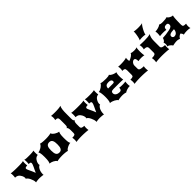

<svg xmlns="http://www.w3.org/2000/svg" viewBox="393 -2461 4119 4119"><g transform="rotate(-45 2452.0 -401.5)"><path d="M232.4 0Q232.9 -3.4 233.2 -8.1Q233.4 -12.7 233.4 -16.6Q233.4 -37.6 225.1 -66.9Q216.8 -96.2 200.2 -130.4Q183.1 -165.5 164.6 -186Q146 -206.5 127.9 -211.9Q136.2 -214.8 136.2 -227.5Q136.2 -233.9 135.5 -244.9Q134.8 -255.9 130.9 -270.3Q127 -284.7 119.1 -301.8Q111.3 -318.8 96.7 -337.4Q88.4 -348.1 78.9 -357.7Q69.3 -367.2 56.4 -374.5Q43.5 -381.8 26.4 -386.2Q9.3 -390.6 -14.2 -390.6Q-11.7 -404.8 -10 -421.6Q-8.3 -438.5 -8.3 -459Q-8.3 -477.1 -9.8 -493.9Q-11.2 -510.7 -14.2 -522.5Q-6.8 -519.5 11.5 -517.3Q29.8 -515.1 55.2 -513.7Q80.6 -512.2 109.9 -511.2Q139.2 -510.3 168.5 -510.3Q199.7 -510.3 228.5 -510.5Q257.3 -510.7 282 -512Q306.6 -513.2 325.9 -515.6Q345.2 -518.1 356.9 -522.5Q354 -510.3 352.5 -496.1Q351.1 -481.9 351.1 -463.9Q351.1 -443.4 352.3 -424.1Q353.5 -404.8 356 -390.6Q319.3 -390.6 303.5 -382.8Q287.6 -375 287.6 -357.9Q287.6 -344.7 296.4 -323.2Q305.2 -301.8 318.4 -274.4Q331.5 -247.1 346.2 -215.1Q360.8 -183.1 372.6 -148.9Q385.3 -179.7 400.4 -210Q415.5 -240.2 428.5 -267.6Q441.4 -294.9 450.2 -318.4Q459 -341.8 459 -359.4Q459 -378.9 444.8 -384.8Q430.7 -390.6 398.4 -390.6Q400.9 -404.8 402.1 -424.1Q403.3 -443.4 403.3 -463.9Q403.3 -499 397.5 -522.5Q403.8 -518.1 418.7 -515.6Q433.6 -513.2 453.1 -512Q472.7 -510.7 494.9 -510.5Q517.1 -510.3 538.6 -510.3Q562.5 -510.3 585 -511Q607.4 -511.7 625.7 -513.4Q644 -515.1 657 -517.3Q669.9 -519.5 674.8 -522.5Q672.4 -512.7 671.1 -497.1Q669.9 -481.4 669.9 -463.9Q669.9 -443.4 671.1 -424.1Q672.4 -404.8 674.8 -390.6Q663.1 -390.6 650.4 -387.2Q637.7 -383.8 625.2 -376.7Q612.8 -369.6 601.3 -358.9Q589.8 -348.1 581.5 -334Q569.8 -316.9 562.7 -301Q555.7 -285.2 552 -271.2Q548.3 -257.3 547.4 -246.1Q546.4 -234.9 546.4 -227.5Q546.4 -214.8 554.7 -211.9Q536.6 -208 519.3 -191.7Q502 -175.3 488.5 -150.1Q475.1 -125 466.8 -92.5Q458.5 -60.1 458.5 -24.4Q458.5 -17.6 459.2 -11.5Q460 -5.4 460.9 0Q456.5 -2.4 442.4 -4.6Q428.2 -6.8 409.9 -8.5Q391.6 -10.3 372.6 -11.2Q353.5 -12.2 339.8 -12.2Q324.7 -12.2 308.8 -11Q293 -9.8 278.6 -8.1Q264.2 -6.3 252 -4.2Q239.7 -2 232.4 0Z M721.7 -81.1Q727.1 -88.9 731.9 -101.1Q736.8 -113.3 740.5 -133.1Q744.1 -152.8 746.3 -181.9Q748.5 -210.9 748.5 -252.9Q748.5 -296.9 746.3 -324.2Q744.1 -351.6 740.5 -368.9Q736.8 -386.2 731.9 -397Q727.1 -407.7 722.2 -418Q741.7 -419.9 766.6 -429.4Q791.5 -439 814.7 -453.6Q837.9 -468.3 856 -487.3Q874 -506.3 879.9 -527.3Q888.7 -523.4 905.3 -520.3Q921.9 -517.1 943.8 -514.9Q965.8 -512.7 991.7 -511.5Q1017.6 -510.3 1045.4 -510.3Q1070.8 -510.3 1094.7 -512Q1118.7 -513.7 1138.7 -516.1Q1158.7 -518.6 1173.3 -521.5Q1188 -524.4 1195.3 -527.3Q1201.2 -506.3 1219.7 -487.3Q1238.3 -468.3 1262 -453.6Q1285.6 -439 1310.3 -429.4Q1335 -419.9 1353 -418Q1348.1 -408.2 1343.5 -397.7Q1338.9 -387.2 1335.2 -369.9Q1331.5 -352.5 1329.3 -325.4Q1327.1 -298.3 1327.1 -255.4Q1327.1 -212.9 1328.6 -183.3Q1330.1 -153.8 1333 -133.8Q1335.9 -113.8 1341.1 -101.6Q1346.2 -89.4 1353.5 -81.1Q1341.3 -81.1 1325.7 -77.4Q1310.1 -73.7 1293.2 -67.6Q1276.4 -61.5 1260 -53.2Q1243.7 -44.9 1230 -35.4Q1216.3 -25.9 1206.5 -15.6Q1196.8 -5.4 1193.4 4.9Q1184.1 1.5 1168.5 -1.5Q1152.8 -4.4 1132.3 -6.8Q1111.8 -9.3 1087.4 -10.7Q1063 -12.2 1036.1 -12.2Q1009.8 -12.2 985.6 -10.7Q961.4 -9.3 941.2 -7.1Q920.9 -4.9 905.5 -1.7Q890.1 1.5 881.8 4.9Q873.5 -13.2 854 -28.8Q834.5 -44.4 811 -56.2Q787.6 -67.9 763.4 -74.5Q739.3 -81.1 721.7 -81.1ZM943.8 -254.9Q943.8 -213.4 949 -183.6Q954.1 -153.8 965.8 -134.8Q977.5 -115.7 996.1 -106.7Q1014.6 -97.7 1041.5 -97.7Q1069.8 -97.7 1087.9 -109.6Q1106 -121.6 1116.2 -142.6Q1126.5 -163.6 1130.4 -192.4Q1134.3 -221.2 1134.3 -254.9Q1134.3 -288.6 1130.4 -317.1Q1126.5 -345.7 1116.2 -366.5Q1106 -387.2 1087.9 -398.7Q1069.8 -410.2 1041.5 -410.2Q1014.6 -410.2 996.1 -401.4Q977.5 -392.6 965.8 -373.8Q954.1 -355 949 -325.7Q943.8 -296.4 943.8 -254.9Z M1459.5 0Q1463.4 -12.7 1464.8 -30.3Q1466.3 -47.9 1466.3 -64.9Q1466.3 -80.6 1464.4 -96.2Q1462.4 -111.8 1459.5 -127Q1486.8 -127 1504.6 -129.4Q1522.5 -131.8 1532.7 -137.9Q1543 -144 1546.9 -155.3Q1550.8 -166.5 1550.8 -184.1V-266.1Q1550.8 -281.7 1549.1 -297.4Q1547.4 -313 1543.5 -325.7Q1539.6 -338.4 1533 -347.4Q1526.4 -356.4 1517.1 -358.9Q1527.3 -361.8 1533.9 -366.9Q1540.5 -372.1 1544.2 -380.9Q1547.9 -389.6 1549.3 -403.1Q1550.8 -416.5 1550.8 -436V-590.8Q1550.3 -611.8 1545.4 -624.3Q1540.5 -636.7 1532 -643.3Q1523.4 -649.9 1511 -652.1Q1498.5 -654.3 1482.9 -654.3H1467.8Q1471.7 -664.1 1474.6 -681.4Q1477.5 -698.7 1477.5 -717.8Q1477.5 -736.3 1474.9 -753.7Q1472.2 -771 1467.8 -781.2Q1477.1 -779.8 1490.2 -778.8Q1503.4 -777.8 1519 -777.1Q1534.7 -776.4 1552.2 -775.9Q1569.8 -775.4 1588.4 -775.4Q1613.3 -775.4 1638.7 -776.4Q1664.1 -777.3 1687.3 -779.3Q1710.4 -781.2 1730.2 -784.7Q1750 -788.1 1763.2 -793.5Q1752.9 -774.4 1747.1 -751Q1741.2 -727.5 1737.8 -701.2Q1734.4 -674.8 1733.4 -646Q1732.4 -617.2 1732.4 -587.4L1731.9 -435.1Q1731.9 -415.5 1733.6 -402.1Q1735.4 -388.7 1739.3 -379.9Q1743.2 -371.1 1749.5 -366.2Q1755.9 -361.3 1765.6 -358.9Q1755.4 -356 1748.8 -346.9Q1742.2 -337.9 1738.5 -325.2Q1734.9 -312.5 1733.4 -297.1Q1731.9 -281.7 1731.9 -266.1V-184.1Q1731.9 -166.5 1738.3 -155.3Q1744.6 -144 1756.6 -137.9Q1768.6 -131.8 1785.4 -129.4Q1802.2 -127 1823.2 -127Q1820.3 -116.7 1818.6 -101.6Q1816.9 -86.4 1816.9 -69.3Q1816.9 -50.8 1818.1 -32Q1819.3 -13.2 1823.2 0Q1810.1 -2.4 1787.8 -4.6Q1765.6 -6.8 1739.3 -8.5Q1712.9 -10.3 1684.3 -11.2Q1655.8 -12.2 1629.4 -12.2Q1606 -12.2 1581.3 -11.5Q1556.6 -10.7 1533.9 -9Q1511.2 -7.3 1491.7 -5.1Q1472.2 -2.9 1459.5 0Z M2067.4 0Q2067.9 -3.4 2068.1 -8.1Q2068.4 -12.7 2068.4 -16.6Q2068.4 -37.6 2060.1 -66.9Q2051.8 -96.2 2035.2 -130.4Q2018.1 -165.5 1999.5 -186Q1981 -206.5 1962.9 -211.9Q1971.2 -214.8 1971.2 -227.5Q1971.2 -233.9 1970.5 -244.9Q1969.7 -255.9 1965.8 -270.3Q1961.9 -284.7 1954.1 -301.8Q1946.3 -318.8 1931.6 -337.4Q1923.3 -348.1 1913.8 -357.7Q1904.3 -367.2 1891.4 -374.5Q1878.4 -381.8 1861.3 -386.2Q1844.2 -390.6 1820.8 -390.6Q1823.2 -404.8 1825 -421.6Q1826.7 -438.5 1826.7 -459Q1826.7 -477.1 1825.2 -493.9Q1823.7 -510.7 1820.8 -522.5Q1828.1 -519.5 1846.4 -517.3Q1864.7 -515.1 1890.1 -513.7Q1915.5 -512.2 1944.8 -511.2Q1974.1 -510.3 2003.4 -510.3Q2034.7 -510.3 2063.5 -510.5Q2092.3 -510.7 2116.9 -512Q2141.6 -513.2 2160.9 -515.6Q2180.2 -518.1 2191.9 -522.5Q2189 -510.3 2187.5 -496.1Q2186 -481.9 2186 -463.9Q2186 -443.4 2187.3 -424.1Q2188.5 -404.8 2190.9 -390.6Q2154.3 -390.6 2138.4 -382.8Q2122.6 -375 2122.6 -357.9Q2122.6 -344.7 2131.3 -323.2Q2140.1 -301.8 2153.3 -274.4Q2166.5 -247.1 2181.2 -215.1Q2195.8 -183.1 2207.5 -148.9Q2220.2 -179.7 2235.4 -210Q2250.5 -240.2 2263.4 -267.6Q2276.4 -294.9 2285.2 -318.4Q2293.9 -341.8 2293.9 -359.4Q2293.9 -378.9 2279.8 -384.8Q2265.6 -390.6 2233.4 -390.6Q2235.8 -404.8 2237.1 -424.1Q2238.3 -443.4 2238.3 -463.9Q2238.3 -499 2232.4 -522.5Q2238.8 -518.1 2253.7 -515.6Q2268.6 -513.2 2288.1 -512Q2307.6 -510.7 2329.8 -510.5Q2352.1 -510.3 2373.5 -510.3Q2397.5 -510.3 2419.9 -511Q2442.4 -511.7 2460.7 -513.4Q2479 -515.1 2491.9 -517.3Q2504.9 -519.5 2509.8 -522.5Q2507.3 -512.7 2506.1 -497.1Q2504.9 -481.4 2504.9 -463.9Q2504.9 -443.4 2506.1 -424.1Q2507.3 -404.8 2509.8 -390.6Q2498 -390.6 2485.4 -387.2Q2472.7 -383.8 2460.2 -376.7Q2447.8 -369.6 2436.3 -358.9Q2424.8 -348.1 2416.5 -334Q2404.8 -316.9 2397.7 -301Q2390.6 -285.2 2387 -271.2Q2383.3 -257.3 2382.3 -246.1Q2381.3 -234.9 2381.3 -227.5Q2381.3 -214.8 2389.6 -211.9Q2371.6 -208 2354.2 -191.7Q2336.9 -175.3 2323.5 -150.1Q2310.1 -125 2301.8 -92.5Q2293.5 -60.1 2293.5 -24.4Q2293.5 -17.6 2294.2 -11.5Q2294.9 -5.4 2295.9 0Q2291.5 -2.4 2277.3 -4.6Q2263.2 -6.8 2244.9 -8.5Q2226.6 -10.3 2207.5 -11.2Q2188.5 -12.2 2174.8 -12.2Q2159.7 -12.2 2143.8 -11Q2127.9 -9.8 2113.5 -8.1Q2099.1 -6.3 2086.9 -4.2Q2074.7 -2 2067.4 0Z M2554.2 -81.1Q2564 -92.8 2569.3 -113.8Q2574.7 -134.8 2577.4 -159.4Q2580.1 -184.1 2580.8 -209Q2581.5 -233.9 2581.5 -252.9Q2581.5 -272.9 2580.1 -298.3Q2578.6 -323.7 2575.4 -347.9Q2572.3 -372.1 2567.1 -391.6Q2562 -411.1 2554.7 -419.9Q2576.2 -419.9 2602.1 -430.9Q2627.9 -441.9 2651.1 -458.3Q2674.3 -474.6 2691.4 -493.2Q2708.5 -511.7 2712.9 -527.3Q2739.7 -518.1 2776.4 -514.2Q2813 -510.3 2867.2 -510.3Q2905.3 -510.3 2930.2 -514.6Q2955.1 -519 2970.7 -527.3Q2979 -510.3 2998.3 -496.6Q3017.6 -482.9 3040.3 -473.1Q3063 -463.4 3085.7 -457.8Q3108.4 -452.1 3123 -451.7Q3119.1 -443.4 3116 -433.6Q3112.8 -423.8 3110.6 -410.6Q3108.4 -397.5 3107.2 -379.6Q3106 -361.8 3106 -337.9Q3106 -321.3 3106.7 -305.7Q3107.4 -290 3108.9 -276.9Q3110.4 -263.7 3112.1 -253.7Q3113.8 -243.7 3115.7 -238.8Q3103.5 -239.7 3083 -240.5Q3062.5 -241.2 3038.1 -241.9Q3013.7 -242.7 2987.1 -242.9Q2960.4 -243.2 2936.5 -243.2Q2908.2 -243.2 2880.1 -242.9Q2852.1 -242.7 2822.3 -242.7Q2797.4 -242.7 2782.7 -238.3Q2768.1 -233.9 2760.5 -226.3Q2752.9 -218.8 2750.7 -208Q2748.5 -197.3 2748.5 -184.6Q2748.5 -165.5 2757.8 -149.9Q2767.1 -134.3 2783.2 -123.3Q2799.3 -112.3 2821.3 -106.2Q2843.3 -100.1 2868.2 -100.1Q2888.7 -100.1 2900.9 -106.2Q2913.1 -112.3 2919.7 -122.6Q2926.3 -132.8 2928.2 -146.5Q2930.2 -160.2 2930.2 -175.8Q2936 -173.8 2947.8 -172.4Q2959.5 -170.9 2973.1 -170.2Q2986.8 -169.4 3000.7 -168.9Q3014.6 -168.5 3024.9 -168.5Q3035.2 -168.5 3048.3 -168.9Q3061.5 -169.4 3074.5 -170.2Q3087.4 -170.9 3098.6 -172.4Q3109.9 -173.8 3116.7 -175.8Q3115.7 -170.4 3114.5 -161.4Q3113.3 -152.3 3112.5 -142.1Q3111.8 -131.8 3111.3 -121.6Q3110.8 -111.3 3110.8 -104.5Q3110.8 -80.6 3112.5 -66.2Q3114.3 -51.8 3118.2 -40.5H3109.4Q3089.4 -40.5 3068.4 -36.9Q3047.4 -33.2 3027.8 -27.1Q3008.3 -21 2991.2 -12.7Q2974.1 -4.4 2961.9 4.9Q2955.1 0.5 2943.1 -2.7Q2931.2 -5.9 2916.7 -8.1Q2902.3 -10.3 2886.5 -11.2Q2870.6 -12.2 2856 -12.2Q2838.4 -12.2 2819.3 -10.7Q2800.3 -9.3 2783 -6.6Q2765.6 -3.9 2751.5 -1Q2737.3 2 2729.5 4.9Q2725.1 -7.8 2706.8 -22.9Q2688.5 -38.1 2664.1 -51Q2639.6 -64 2612.3 -72.8Q2585 -81.5 2562.5 -81.5Q2560.1 -81.5 2558.1 -81.3Q2556.2 -81.1 2554.2 -81.1ZM2878.9 -331.1Q2898.4 -331.1 2909.9 -332.5Q2921.4 -334 2927.5 -338.4Q2933.6 -342.8 2935.3 -350.3Q2937 -357.9 2937 -370.6Q2937 -394 2917 -408.7Q2897 -423.3 2854.5 -423.3Q2828.1 -423.3 2809.1 -418.9Q2790 -414.6 2777.1 -403.8Q2764.2 -393.1 2757.3 -375.5Q2750.5 -357.9 2749 -331.1Z M3221.7 0Q3225.6 -12.7 3227.1 -30.3Q3228.5 -47.9 3228.5 -64.9Q3228.5 -80.6 3226.6 -96.2Q3224.6 -111.8 3221.7 -127Q3249 -127 3266.8 -129.4Q3284.7 -131.8 3295.4 -137.9Q3306.2 -144 3310.3 -155.3Q3314.5 -166.5 3314.5 -184.1V-319.8Q3314 -340.8 3309.1 -353.3Q3304.2 -365.7 3295.7 -372.3Q3287.1 -378.9 3274.7 -381.1Q3262.2 -383.3 3246.6 -383.3H3231.4Q3235.4 -393.1 3238.3 -410.4Q3241.2 -427.7 3241.2 -446.8Q3241.2 -465.3 3238.5 -482.2Q3235.8 -499 3231.4 -509.3Q3245.6 -507.3 3265.4 -506.3Q3285.2 -505.4 3308.1 -505.4Q3331.5 -505.4 3356.7 -506.6Q3381.8 -507.8 3405.8 -510.3Q3429.7 -512.7 3450.9 -517.1Q3472.2 -521.5 3487.8 -527.3Q3484.4 -517.6 3483.2 -507.6Q3481.9 -497.6 3481.9 -486.8Q3481.9 -471.7 3484.1 -456.5Q3486.3 -441.4 3488.8 -427.2Q3509.8 -433.1 3533 -444.1Q3556.2 -455.1 3576.4 -468.8Q3596.7 -482.4 3610.8 -497.6Q3625 -512.7 3628.4 -527.3Q3642.6 -519 3665.3 -514.6Q3688 -510.3 3717.3 -510.3Q3729 -510.3 3741.7 -511Q3754.4 -511.7 3766.4 -513.4Q3778.3 -515.1 3788.3 -518.6Q3798.3 -522 3804.7 -527.3Q3800.8 -517.6 3798.6 -502.9Q3796.4 -488.3 3795.2 -471.4Q3793.9 -454.6 3793.5 -437.3Q3793 -419.9 3793 -404.8Q3793 -389.6 3793.9 -370.4Q3794.9 -351.1 3796.4 -333.3Q3797.9 -315.4 3800 -302.2Q3802.2 -289.1 3804.7 -285.6Q3788.6 -289.6 3764.4 -292.2Q3740.2 -294.9 3713.9 -294.9Q3687.5 -294.9 3664.1 -292.2Q3640.6 -289.6 3626 -285.6Q3626 -337.9 3614 -358.9Q3602.1 -379.9 3578.6 -379.9Q3566.9 -379.9 3553 -373.3Q3539.1 -366.7 3527.1 -354Q3515.1 -341.3 3506.3 -323Q3497.6 -304.7 3496.1 -281.2L3496.6 -184.1Q3496.6 -166.5 3506.6 -155.3Q3516.6 -144 3534.2 -137.9Q3551.8 -131.8 3576.2 -129.4Q3600.6 -127 3629.4 -127Q3626.5 -116.7 3624.8 -101.6Q3623 -86.4 3623 -69.3Q3623 -50.8 3624.5 -32Q3626 -13.2 3629.4 0Q3613.8 -2.4 3590.8 -4.6Q3567.9 -6.8 3540.5 -8.5Q3513.2 -10.3 3482.4 -11.2Q3451.7 -12.2 3420.9 -12.2Q3397.5 -12.2 3368.4 -11.5Q3339.4 -10.7 3311 -9Q3282.7 -7.3 3258.5 -5.1Q3234.4 -2.9 3221.7 0Z M3875.5 0Q3879.4 -12.7 3880.9 -30.3Q3882.3 -47.9 3882.3 -64.9Q3882.3 -80.6 3880.4 -96.2Q3878.4 -111.8 3875.5 -127Q3902.8 -127 3923.6 -129.4Q3944.3 -131.8 3958.3 -137.9Q3972.2 -144 3979.2 -155.3Q3986.3 -166.5 3986.3 -184.1V-319.8Q3985.8 -340.8 3978.8 -353.3Q3971.7 -365.7 3960 -372.3Q3948.2 -378.9 3932.9 -381.1Q3917.5 -383.3 3900.4 -383.3H3884.8Q3888.7 -393.1 3891.6 -410.4Q3894.5 -427.7 3894.5 -446.8Q3894.5 -465.3 3891.8 -482.7Q3889.2 -500 3884.8 -510.3Q3926.3 -508.3 3962.2 -507.3Q3998 -506.3 4029.8 -506.3Q4088.9 -506.3 4131.8 -511Q4174.8 -515.6 4205.6 -527.3Q4195.8 -508.3 4188.5 -491Q4181.2 -473.6 4176 -454.3Q4170.9 -435.1 4168.2 -412.1Q4165.5 -389.2 4165.5 -359.4L4165 -184.1Q4165 -166.5 4174.1 -155.3Q4183.1 -144 4198.2 -137.9Q4213.4 -131.8 4232.9 -129.4Q4252.4 -127 4273.4 -127Q4270.5 -116.7 4268.8 -101.6Q4267.1 -86.4 4267.1 -69.3Q4267.1 -50.8 4268.3 -32Q4269.5 -13.2 4273.4 0Q4260.3 -2.4 4235.8 -4.6Q4211.4 -6.8 4182.4 -8.5Q4153.3 -10.3 4122.3 -11.2Q4091.3 -12.2 4064.9 -12.2Q4041.5 -12.2 4013.9 -11.5Q3986.3 -10.7 3959.7 -9Q3933.1 -7.3 3910.6 -5.1Q3888.2 -2.9 3875.5 0ZM3959 -581.1Q3963.9 -586.4 3969.2 -600.3Q3974.6 -614.3 3979.5 -632.8Q3984.4 -651.4 3988.8 -673.3Q3993.2 -695.3 3996.6 -716.8Q4000 -738.3 4002 -757.8Q4003.9 -777.3 4003.9 -791Q4003.9 -802.2 4002.4 -808.1Q4010.7 -805.2 4024.7 -803Q4038.6 -800.8 4055.4 -799.1Q4072.3 -797.4 4091.3 -796.6Q4110.4 -795.9 4128.9 -795.9Q4146.5 -795.9 4165.5 -796.6Q4184.6 -797.4 4202.1 -798.8Q4219.7 -800.3 4234.1 -802.5Q4248.5 -804.7 4256.3 -808.1Q4244.1 -798.8 4230.2 -781Q4216.3 -763.2 4202.9 -741.2Q4189.5 -719.2 4176.8 -695.3Q4164.1 -671.4 4154.5 -649.7Q4145 -627.9 4139.4 -610.6Q4133.8 -593.3 4133.8 -584.5Q4133.8 -582 4134.3 -581.1Q4130.4 -583 4121.3 -584.7Q4112.3 -586.4 4100.1 -587.9Q4087.9 -589.4 4073.2 -590.1Q4058.6 -590.8 4043.5 -590.8Q4028.8 -590.8 4015.1 -590.1Q4001.5 -589.4 3990 -587.9Q3978.5 -586.4 3970.5 -584.7Q3962.4 -583 3959 -581.1Z M4286.6 -71.8Q4293 -83 4295.9 -97.7Q4298.8 -112.3 4298.8 -127.4Q4298.8 -143.1 4295.4 -158.7Q4292 -174.3 4286.6 -184.1Q4299.8 -188.5 4310.3 -198.2Q4320.8 -208 4328.4 -220.2Q4335.9 -232.4 4340.8 -245.1Q4345.7 -257.8 4347.2 -268.6Q4349.6 -267.6 4352.5 -267.6Q4355.5 -267.6 4358.9 -267.6Q4395 -267.6 4446.3 -274.4Q4497.6 -281.2 4557.1 -292.5Q4585 -297.9 4603 -305.7Q4621.1 -313.5 4631.8 -323.5Q4642.6 -333.5 4646.7 -345.2Q4650.9 -356.9 4650.9 -370.1Q4650.9 -394 4638.9 -407Q4627 -419.9 4597.7 -419.9Q4559.1 -419.9 4540.8 -400.6Q4522.5 -381.3 4522.5 -337.4Q4506.3 -341.3 4483.4 -343Q4460.4 -344.7 4432.6 -344.7Q4418.5 -344.7 4404.1 -344.2Q4389.6 -343.8 4376 -343Q4362.3 -342.3 4350.6 -340.8Q4338.9 -339.4 4330.6 -337.4Q4333.5 -352.5 4335.7 -371.6Q4337.9 -390.6 4337.9 -416Q4337.9 -424.3 4337.6 -431.4Q4337.4 -438.5 4336.7 -445.3Q4335.9 -452.1 4334.5 -459.7Q4333 -467.3 4330.6 -476.6Q4351.1 -476.6 4375.5 -480.7Q4399.9 -484.9 4423.1 -491.7Q4446.3 -498.5 4465.3 -507.8Q4484.4 -517.1 4494.6 -527.3Q4503.4 -522.9 4511.7 -519.8Q4520 -516.6 4530.8 -514.4Q4541.5 -512.2 4555.7 -511.2Q4569.8 -510.3 4589.8 -510.3Q4635.7 -510.3 4668.2 -514.9Q4700.7 -519.5 4714.8 -527.3Q4722.7 -512.7 4737.3 -499.5Q4752 -486.3 4769.3 -476.8Q4786.6 -467.3 4804.4 -461.7Q4822.3 -456.1 4836.9 -456.1H4841.3Q4836.9 -445.3 4834 -426.3Q4831.1 -407.2 4829.1 -383.5Q4827.1 -359.9 4826.2 -333.5Q4825.2 -307.1 4824.5 -281.5Q4823.7 -255.9 4823.7 -233.4Q4823.7 -210.9 4823.7 -195.3Q4823.7 -175.3 4827.1 -162.8Q4830.6 -150.4 4840.6 -143.6Q4850.6 -136.7 4868.9 -134.3Q4887.2 -131.8 4916.5 -131.8Q4914.6 -126 4912.8 -117.4Q4911.1 -108.9 4909.7 -99.1Q4908.2 -89.4 4907.5 -79.6Q4906.7 -69.8 4906.7 -61.5Q4906.7 -23.4 4916.5 0Q4904.8 -5.4 4878.4 -8.8Q4852.1 -12.2 4820.8 -12.2Q4785.6 -12.2 4758.5 -8.8Q4731.4 -5.4 4715.8 0Q4711.9 -26.9 4700.9 -43Q4689.9 -59.1 4678.7 -68.4Q4661.6 -63 4647.5 -54Q4633.3 -44.9 4622.3 -34.4Q4611.3 -23.9 4604.5 -13.4Q4597.7 -2.9 4595.7 4.9Q4584.5 2 4575.4 -1Q4566.4 -3.9 4557.1 -6.6Q4547.9 -9.3 4537.1 -10.7Q4526.4 -12.2 4511.7 -12.2Q4496.6 -12.2 4479.7 -10.7Q4462.9 -9.3 4446.3 -6.6Q4429.7 -3.9 4415.3 -1Q4400.9 2 4390.6 4.9Q4382.3 -8.8 4370.1 -22.2Q4357.9 -35.6 4344 -46.6Q4330.1 -57.6 4315.2 -64.5Q4300.3 -71.3 4286.6 -71.8ZM4496.6 -162.6Q4496.6 -150.9 4501.5 -141.8Q4506.3 -132.8 4513.9 -126.7Q4521.5 -120.6 4530.8 -117.4Q4540 -114.3 4548.8 -114.3Q4564.9 -114.3 4581.8 -120.6Q4598.6 -127 4612.8 -140.9Q4627 -154.8 4636.7 -177.2Q4646.5 -199.7 4648.4 -231.9Q4606.4 -231 4577.4 -226.3Q4548.3 -221.7 4530.3 -213.1Q4512.2 -204.6 4504.4 -191.9Q4496.6 -179.2 4496.6 -162.6Z"/></g></svg>

Font: Arbutus
Style: Regular
Weight: 400
Designer: Karolina Lach
Foundry: Sorkin Type Co.
Version: Version 1.002